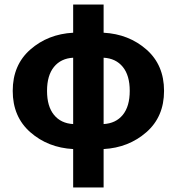

<svg xmlns="http://www.w3.org/2000/svg" viewBox="-20 -648 778 845"><path d="M302 -102V-394Q248 -391 217.5 -353.5Q187 -316 187 -248Q187 -180 217.5 -142.5Q248 -105 302 -102ZM436 -394V-102Q490 -105 520.5 -142.5Q551 -180 551 -248Q551 -316 520.5 -353.5Q490 -391 436 -394ZM302 177V8Q191 2 113.5 -66Q36 -134 36 -248Q36 -362 113.5 -430Q191 -498 302 -504V-628H436V-504Q547 -498 624.5 -430Q702 -362 702 -248Q702 -134 624 -66Q546 2 436 8V177Z"/></svg>

Font: Toshiba Sans
Style: Bold
Weight: 700
Designer: Paul D. Hunt
Foundry: Toshiba Corporation
Version: Version 2.020;PS 2.0;hotconv 1.0.86;makeotf.lib2.5.63406